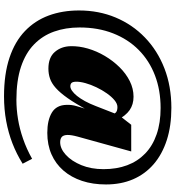

<svg xmlns="http://www.w3.org/2000/svg" viewBox="21 -759 872 954"><g transform="rotate(90 457.0 -282.0)"><path d="M640 -81Q577.5 -81 539.8 -103.5Q502 -126 501 -177Q500.5 -188.5 502 -201.2Q503.5 -214 507.5 -227L523.5 -281H527Q494.5 -220.5 467.8 -182.5Q441 -144.5 417.5 -123.5Q394 -102.5 370.5 -94.5Q347 -86.5 321 -86.5Q265.5 -86.5 238 -118.5Q210.5 -150.5 209.5 -197Q208.5 -238.5 221.2 -282.5Q234 -326.5 258 -367Q282 -407.5 313.8 -439.8Q345.5 -472 383 -490.8Q420.5 -509.5 460.5 -509.5Q499 -509.5 527 -490.2Q555 -471 578 -426.5L556 -391.5Q549 -409.5 541 -419.5Q533 -429.5 512 -429.5Q495.5 -429.5 478 -415Q460.5 -400.5 443.8 -376.8Q427 -353 413.8 -325.2Q400.5 -297.5 393 -270.5Q385.5 -243.5 386 -223Q386.5 -207.5 392 -201.5Q397.5 -195.5 409 -195.5Q419 -195.5 431.2 -204Q443.5 -212.5 456.5 -228.5Q469.5 -244.5 482.5 -268.2Q495.5 -292 507 -322L551.5 -436L600 -498H732.5L659 -232.5Q654.5 -216 652.5 -203.8Q650.5 -191.5 650.5 -181.5Q651 -161.5 660.2 -153.2Q669.5 -145 687 -145Q718.5 -145 749.5 -173.2Q780.5 -201.5 800.5 -250Q820.5 -298.5 820.5 -360.5Q820.5 -426 801 -478Q781.5 -530 743 -567.2Q704.5 -604.5 647.5 -624.2Q590.5 -644 516.5 -644Q428 -644 354.8 -616Q281.5 -588 228.2 -535.2Q175 -482.5 145.8 -408Q116.5 -333.5 116.5 -241Q116.5 -172 137 -114.5Q157.5 -57 200.8 -15Q244 27 312.2 49.8Q380.5 72.5 476 72.5Q523 72.5 571.8 64.5Q620.5 56.5 670.2 39.2Q720 22 769 -5.5L793.5 41.5Q745.5 71.5 692.8 92Q640 112.5 581.8 123.2Q523.5 134 458.5 134Q348 134 267.2 107Q186.5 80 134.5 30.2Q82.5 -19.5 57.2 -87.8Q32 -156 32 -238.5Q32 -337 67 -420.5Q102 -504 166.5 -566.2Q231 -628.5 319.8 -663Q408.5 -697.5 516 -697.5Q605.5 -697.5 676 -674.8Q746.5 -652 795.8 -609.5Q845 -567 870.8 -507.2Q896.5 -447.5 896.5 -372.5Q896.5 -307 878.8 -253.5Q861 -200 827.5 -161.2Q794 -122.5 746.8 -101.8Q699.5 -81 640 -81Z"/></g></svg>

Font: Newsreader ExtraBold
Style: Regular
Weight: 800
Designer: Hugues Gentile
Foundry: Production Type
Version: Version 1.003